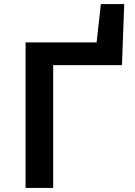

<svg xmlns="http://www.w3.org/2000/svg" viewBox="-20 -926 663 946"><path d="M106 -717H456L477 -906H592L581 -605H242V0H106Z"/></svg>

Font: Nebula Sans Semibold
Style: Regular
Weight: 600
Designer: Paul D. Hunt for Adobe (as Source Sans)
Foundry: Nebula Entertainment & Broadcasting LLC
Version: Version 1.010